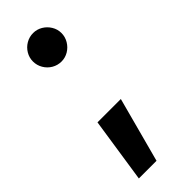

<svg xmlns="http://www.w3.org/2000/svg" viewBox="-224 -550 721 721"><g transform="rotate(-45 136.0 -189.5)"><path d="M70.3 -115.2H194.3L125 143.6H31.2ZM60.5 -448.2Q60.5 -468.3 70.8 -485.6Q81.1 -502.9 98.6 -513.2Q116.2 -523.4 136.7 -523.4Q156.2 -523.4 173.6 -513.2Q190.9 -502.9 201.4 -485.6Q211.9 -468.3 211.9 -448.2Q211.9 -427.7 201.4 -410.2Q190.9 -392.6 173.6 -382.3Q156.2 -372.1 136.7 -372.1Q116.2 -372.1 98.6 -382.3Q81.1 -392.6 70.8 -410.2Q60.5 -427.7 60.5 -448.2Z"/></g></svg>

Font: WEMIX Pretendard SemiBold
Style: Regular
Weight: 600
Designer: Base glyphs from Inter by Rasmus Andersson; Hangeul glyphs from Noto Sans CJK(Source Han Sans) by Jang Soo-young and Kan
Foundry: Kil Hyung-jin
Version: Version 1.000